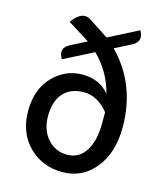

<svg xmlns="http://www.w3.org/2000/svg" viewBox="-120 -897 858 1000"><g transform="rotate(15 309.0 -396.5)"><path d="M201 -373Q163 -328 163 -251Q163 -175 205 -128Q247 -81 310 -81Q374 -81 409 -135Q445 -190 445 -287V-346Q387 -418 313 -418Q240 -418 201 -373ZM485 -71Q417 13 309 13Q202 13 129 -59Q56 -132 56 -249Q56 -366 122 -435Q189 -505 282 -505Q376 -505 427 -440Q399 -552 315 -635L156 -554Q124 -608 177 -635L263 -679L145 -753Q196 -825 246 -793L352 -724L512 -806Q543 -751 490 -724L402 -679Q554 -525 554 -293Q554 -156 485 -71Z"/></g></svg>

Font: Swei Half Moon CJK TC
Style: Medium
Weight: 500
Version: Version 2.125